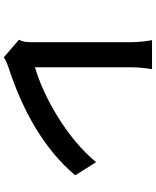

<svg xmlns="http://www.w3.org/2000/svg" viewBox="78 -880 843 1040"><g transform="rotate(90 500.0 -359.5)"><path d="M195 -40 290 42C313 27 335 20 349 15C585 -62 792 -181 929 -345L858 -458C730 -302 507 -174 344 -127C344 -203 344 -536 344 -647C344 -686 348 -722 354 -761H197C203 -732 208 -685 208 -647C208 -536 208 -180 208 -105C208 -82 207 -65 195 -40Z"/></g></svg>

Font: Noto Sans Mono CJK SC
Style: Bold
Weight: 700
Designer: Ryoko NISHIZUKA 西塚涼子 (kana, bopomofo & ideographs); Paul D. Hunt (Latin, Greek & Cyrillic); Sandoll Communications 산돌커뮤니
Foundry: Adobe
Version: Version 2.004;hotconv 1.0.118;makeotfexe 2.5.65603